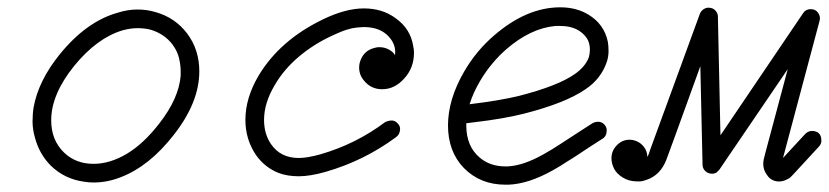

<svg xmlns="http://www.w3.org/2000/svg" viewBox="-20 -480 2266 525"><path d="M236 19Q223 19 211 17Q157 10 119 -27Q88 -58 76 -102Q69 -126 69 -147.5Q69 -169 72 -187Q85 -259 143 -331Q216 -421 301 -445Q329 -454 355.5 -454Q382 -454 405 -447Q459 -432 492 -388Q525 -344 525 -285Q525 -200 455 -111Q388 -25 309 5Q273 19 236 19ZM474 -273Q474 -279 474 -287.5Q474 -296 472 -309Q468 -336 452 -358Q429 -388 391 -399Q375 -403 356 -403Q337 -403 315 -397Q245 -376 183 -300Q120 -222 120 -151Q120 -97 155 -63Q187 -32 236 -32Q280 -32 326 -59Q373 -87 416 -143Q469 -211 474 -273Z M702 -152Q702 -114 721 -86Q747 -48 797 -48Q820 -48 856 -58Q953 -86 1033 -146Q1041 -150 1050 -150.5Q1059 -151 1066.5 -143.5Q1074 -136 1074 -128Q1074 -113 1063 -105Q975 -40 870 -10Q828 2 797 2Q766 2 742 -7Q704 -22 680 -56Q651 -99 651 -152Q651 -212 687 -273Q745 -370 863 -427Q925 -457 975 -457Q1026 -457 1062 -430Q1103 -401 1110 -353Q1112 -345 1112 -336Q1112 -294 1085 -265Q1059 -236 1025 -236Q994 -236 975 -260Q962 -275 962 -296Q962 -305 965 -313Q975 -342 1004 -349Q1010 -351 1017 -351Q1039 -351 1055 -336Q1058 -333 1060 -329Q1064 -357 1043 -380Q1019 -406 975 -406Q951 -405 938 -401.5Q925 -398 917 -395Q902 -389 885 -381Q836 -358 796 -324Q756 -290 731 -247Q702 -198 702 -152Z M1593 -344Q1593 -362 1585 -375Q1562 -409 1512 -409Q1506 -409 1499 -409Q1431 -403 1364 -345Q1322 -308 1293 -259Q1274 -227 1264 -195Q1347 -205 1400 -218Q1505 -245 1551 -277Q1580 -297 1590 -323Q1593 -334 1593 -344ZM1255 -137Q1255 -79 1293 -48Q1321 -25 1362 -25H1368Q1411 -27 1466 -58Q1491 -72 1512 -86Q1533 -100 1545 -107.5Q1557 -115 1600 -143Q1607 -147 1616 -147Q1625 -147 1632 -140Q1639 -133 1639 -124Q1639 -108 1628 -101Q1584 -73 1571 -64Q1558 -55 1550.5 -50.5Q1543 -46 1532 -39Q1511 -25 1491 -14Q1425 23 1370 25H1362Q1293 25 1248 -21Q1205 -66 1205 -137Q1205 -208 1249 -284Q1282 -341 1331 -383Q1420 -460 1512 -460Q1556 -460 1589 -440Q1632 -414 1642 -366Q1644 -355 1644 -340Q1644 -325 1639 -310Q1623 -264 1581 -236Q1526 -198 1412 -169Q1356 -155 1279 -146L1255 -143Q1255 -140 1255 -137Z M1722 16Q1700 16 1683 5.5Q1666 -5 1659 -19Q1652 -33 1652 -47Q1652 -67 1665 -81Q1680 -98 1702 -98Q1710 -98 1718 -95Q1732 -90 1741 -78Q1750 -66 1750 -51Q1754 -57 1758 -71L1894 -443Q1897 -450 1903.5 -454.5Q1910 -459 1917 -459Q1931 -459 1938 -449Q1943 -442 1943 -435L1950 -110L2176 -444Q2183 -455 2197 -455Q2210 -455 2217 -445Q2222 -438 2222 -430Q2222 -427 2221 -423L2121 -48L2182 -114Q2190 -122 2201 -122Q2208 -122 2214 -119Q2220 -116 2223 -110Q2226 -104 2226 -95.5Q2226 -87 2220 -80L2149 -3Q2141 6 2136 8.5Q2131 11 2129 12Q2111 20 2094 13Q2083 8 2077 -2Q2067 -15 2067 -32Q2067 -42 2072 -59L2134 -291L1947 -16L1939 -8Q1933 -5 1928 -5Q1912 -5 1904 -18Q1901 -23 1901 -29L1895 -299Q1804 -47 1802 -43Q1786 -2 1750 11Q1737 16 1729.5 16Q1722 16 1722 16Z"/></svg>

Font: TT2020Base
Style: Italic
Weight: 400
Italic angle: -15°
Version: Version 0.2.000